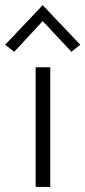

<svg xmlns="http://www.w3.org/2000/svg" viewBox="-34 -742 338 762"><path d="M107.5 0V-475H165.5V0ZM22.5 -536.5 -13.5 -564.5 135.5 -721.5 284.5 -564.5 249.5 -536.5 125.5 -669H145.5Z"/></svg>

Font: Karla Light
Style: Regular
Weight: 300
Designer: Jonathan Pinhorn
Version: Version 2.004;gftools[0.9.33]